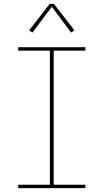

<svg xmlns="http://www.w3.org/2000/svg" viewBox="-20 -981 540 1001"><path d="M75 0V-18H240V-717H75V-735H425V-717H260V-18H425V0ZM351 -811 250 -946 245 -939 149 -811 132 -823 239 -961H261L368 -823Z"/></svg>

Font: Iosevka Slab Thin
Style: Regular
Weight: 100
Monospace: yes
Designer: Belleve Invis
Foundry: Belleve Invis
Version: Version 11.1.0; ttfautohint (v1.8.3)